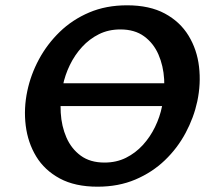

<svg xmlns="http://www.w3.org/2000/svg" viewBox="-20 -691 797 724"><path d="M348 13Q263 13 205.5 -18Q148 -49 116.5 -101Q85 -153 77 -217.5Q69 -282 83 -348Q96 -410 127 -467.5Q158 -525 205.5 -571Q253 -617 316.5 -644Q380 -671 459 -671Q544 -671 601.5 -640Q659 -609 691 -556.5Q723 -504 730.5 -439.5Q738 -375 724 -309Q711 -248 680 -190Q649 -132 601.5 -86.5Q554 -41 490.5 -14Q427 13 348 13ZM374 -78Q419 -78 455 -96Q491 -114 518.5 -144Q546 -174 564.5 -212Q583 -250 591 -290Q602 -341 599 -392Q596 -443 577.5 -485.5Q559 -528 523.5 -554Q488 -580 434 -580Q389 -580 353 -562Q317 -544 289.5 -514Q262 -484 243.5 -446Q225 -408 217 -368Q206 -317 209 -266Q212 -215 230.5 -172.5Q249 -130 284.5 -104Q320 -78 374 -78ZM122 -291 146 -377H722L698 -291Z"/></svg>

Font: Ysabeau Office
Style: Bold Italic
Weight: 700
Italic angle: -12°
Designer: Christian Thalmann (Catharsis Fonts)
Version: Version 2.001;gftools[0.9.30]; featfreeze: tnum,lnum,ss02